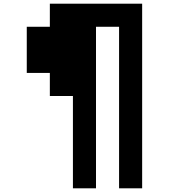

<svg xmlns="http://www.w3.org/2000/svg" viewBox="-20 -895 1040 1040"><path d="M395 -250V-247.5ZM395 -247.5V-240ZM250 -875H750V125H625V-750H500V125H375V-375H250V-500H125V-750H250Z"/></svg>

Font: Dogica
Style: Regular
Weight: 400
Monospace: yes
Designer: Roberto Mocci
Version: Version 001.012